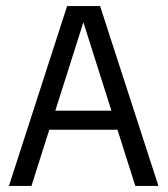

<svg xmlns="http://www.w3.org/2000/svg" viewBox="-20 -615 554 635"><path d="M9.5 0 202 -595H311L504 0H427.5L250 -559.5H261.5L84 0ZM108 -186 123.5 -249H388.5L404.5 -186Z"/></svg>

Font: Encode Sans SC Condensed
Style: Regular
Weight: 400
Width: 3
Designer: Multiple Designers
Foundry: Impallari Type
Version: Version 3.002